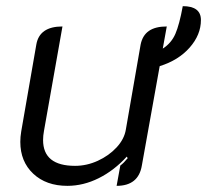

<svg xmlns="http://www.w3.org/2000/svg" viewBox="-20 -595 673 624"><path d="M499 -380 441 -57Q430 9 359 9L371 -57Q382 -65 395 -81L392 -86Q351 -41 301 -16Q251 9 199 9Q130 9 88 -30.5Q46 -70 46 -134Q46 -150 49 -168L98 -450Q108 -509 183 -509L123 -170Q120 -154 120 -140Q120 -56 224 -56Q262 -56 298 -72.5Q334 -89 359 -116Q384 -143 389 -174L437 -450Q443 -480 464 -494.5Q485 -509 522 -509L509 -437Q537 -455 550 -485Q563 -515 574 -575Q633 -575 633 -530Q633 -482 596.5 -440.5Q560 -399 499 -380Z"/></svg>

Font: K2D Light
Style: Italic
Weight: 300
Italic angle: -10°
Designer: Katatrad Aksorn Co.,Ltd.
Foundry: Cadson Demak Co.,Ltd.
Version: Version 1.000; ttfautohint (v1.6)